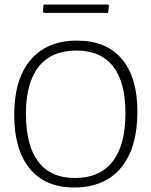

<svg xmlns="http://www.w3.org/2000/svg" viewBox="-20 -825 671 851"><path d="M458 -805 463 -801 459 -768H174L170 -773L173 -805ZM322 -645Q451 -645 520 -563.5Q589 -482 589 -331Q589 -168 516 -81Q443 6 308 6Q181 6 112 -77.5Q43 -161 43 -316Q43 -474 115.5 -559.5Q188 -645 322 -645ZM319 -601Q209 -601 152 -530Q95 -459 95 -321Q95 -180 150 -108Q205 -36 312 -36Q422 -36 479 -109Q536 -182 536 -323Q536 -461 481 -531Q426 -601 319 -601Z"/></svg>

Font: Alegreya Sans Light
Style: Regular
Weight: 300
Designer: Juan Pablo del Peral
Foundry: Huerta Tipografica
Version: Version 2.007